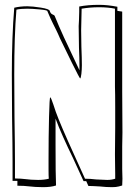

<svg xmlns="http://www.w3.org/2000/svg" viewBox="-20 -740 538 795"><path d="M337 10H326L282 -86Q261 -129 241.5 -172.5Q222 -216 210 -249V-139Q210 -17 212 28Q191 35 158 35Q140 35 126.5 34Q113 33 104 32Q79 29 52 29V9H32V-71Q32 -134 30 -254L29 -432Q29 -589 39 -708Q63 -714 93 -714Q114 -714 149 -708.5Q184 -703 186 -695Q189 -684 197 -680.5Q205 -677 206 -675Q223 -633 245 -585Q267 -537 309 -449V-470Q309 -497 307 -543L306 -615Q305 -628 307 -656L308 -691V-713Q343 -720 390 -720Q426 -720 466 -712V-695L486 -692V-362L487 -191L486 -134V-40L487 0L486 28Q483 29 472 32Q461 35 444 35Q420 35 393 32Q361 30 346 30ZM457 -20 456 -100 457 -211V-297Q457 -354 456 -382V-704Q428 -710 390 -710Q353 -710 318 -704Q316 -638 316 -615L317 -546Q319 -498 319 -470Q319 -452 317 -434.5Q315 -417 312 -415Q310 -415 277 -481.5Q244 -548 228 -582Q220 -601 212 -617Q204 -633 200 -641L189 -664L176 -694Q176 -698 144 -701Q112 -704 93 -704Q65 -704 48 -700Q39 -591 39 -432L40 -253Q42 -135 42 -71V-1Q65 -1 89 2Q97 3 109 4Q121 5 138 5Q163 5 182 0Q181 -11 181 -38V-83Q181 -173 183 -255Q185 -337 188 -337Q191 -337 201 -307L211 -277Q230 -224 289 -95L332 0Q354 0 378 3Q410 5 424 5Q442 5 457 0Z"/></svg>

Font: Londrina Shadow
Style: Regular
Weight: 400
Designer: Marcelo Magalhaes
Foundry: Marcelo Magalhães
Version: Version 1.002